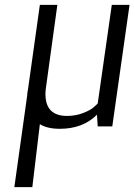

<svg xmlns="http://www.w3.org/2000/svg" viewBox="-20 -520 557 790"><path d="M513 -500 442 0H382L379 -48Q321 10 226 10Q175 10 144 -9Q118 212 113 250H39L92 -128Q92 -139 95 -151L144 -500H216L170 -166Q167 -148 167 -133Q167 -43 256 -43Q292 -43 323.5 -55.5Q355 -68 368 -81L382 -94L440 -500Z"/></svg>

Font: ArsenalItalic
Style: Italic
Weight: 400
Italic angle: -9°
Designer: Andrij Shevchenko
Foundry: Stairsfor.com
Version: Version 1.000